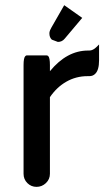

<svg xmlns="http://www.w3.org/2000/svg" viewBox="-20 -709 414 740"><path d="M172.4 -434.6Q237.8 -514.2 319.3 -514.2H324.2Q338.4 -514.2 352.5 -528.3L361.8 -537.6V-476.6Q361.8 -439 347.2 -424.8Q338.4 -415.5 324.2 -415.5H317.4Q272.9 -415.5 235.4 -394Q198.7 -373 172.4 -334.5V-39.1Q172.4 -18.1 157 -3.4Q141.6 11.2 120.8 11.2Q100.1 11.2 85.4 -3.4Q70.8 -18.1 70.8 -39.1V-458Q70.8 -486.3 77.6 -492.7Q80.1 -495.6 84 -495.6H159.2Q163.1 -495.6 166 -492.7Q172.4 -486.3 172.4 -458ZM296.9 -640.1 229.5 -560.1Q219.2 -547.4 203.1 -547.4L179.7 -556.2Q170.4 -564.9 170.4 -580.1Q170.4 -585 171.6 -588.4Q172.9 -591.8 173.3 -593.3Q173.8 -594.7 174.8 -596.2Q176.3 -599.1 177.7 -602.1L227.5 -689Z"/></svg>

Font: YuPearl-Medium
Style: Medium
Weight: 500
Designer: Max Yao
Foundry: Max-Everyday
Version: Version 1.011; ttfautohint (v1.8.3)